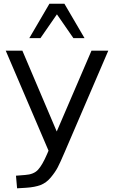

<svg xmlns="http://www.w3.org/2000/svg" viewBox="-20 -810 607 1026"><path d="M468.8 -539.1H558.6L325.2 3.9Q301.8 58.6 288.6 84Q275.4 109.4 251.5 138.2Q227.5 167 196.8 178.7Q166 190.4 119.1 193.4L71.3 196.3L65.4 128.9L114.3 125Q160.2 122.1 183.1 97.2Q206.1 72.3 231.4 13.7L239.3 -4.9L10.7 -539.1H99.6L283.2 -107.4ZM136.7 -606.4 244.1 -790H324.2L431.6 -606.4H372.1L284.2 -733.4L196.3 -606.4Z"/></svg>

Font: Min Sans
Style: Regular
Weight: 400
Designer: Jinseong-Kim, NotoSansCJK, Nunito
Foundry: Jinseong-Kim
Version: Version 1.400;Glyphs 3.1.2 (3151)